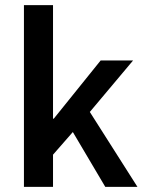

<svg xmlns="http://www.w3.org/2000/svg" viewBox="-20 -726 562 746"><path d="M73 0V-706H186V-265H189L371 -491H497L329 -291L514 0H389L263 -213L186 -125V0Z"/></svg>

Font: Source Sans Pro SemiBold
Style: Regular
Weight: 600
Designer: Paul D. Hunt
Foundry: Adobe Systems Incorporated
Version: Version 2.045;hotconv 1.0.109;makeotfexe 2.5.65596